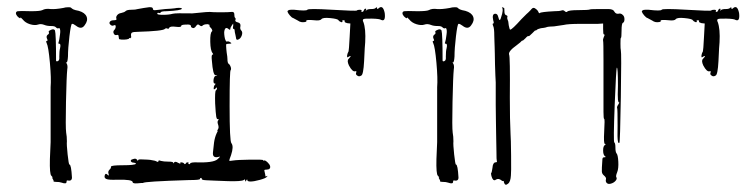

<svg xmlns="http://www.w3.org/2000/svg" viewBox="-20 -752 2089 531"><path d="M169 -732Q175 -732 176 -731Q179 -728 183 -726Q187 -724 198 -722Q215 -717 219.5 -706Q224 -695 214 -682Q205 -669 190 -681Q182 -687 179 -686Q176 -685 172 -651.5Q168 -618 168 -596Q167 -580 164 -579Q162 -580 162 -580Q162 -580 164 -577Q168 -571 166 -560Q164 -541 162.5 -470Q161 -399 163 -385Q165 -375 165 -361Q164 -353 167 -325Q170 -297 172 -297Q177 -297 179 -261Q179 -250 166 -253Q164 -253 164 -249Q164 -242 150 -247Q145 -249 134 -249Q128 -249 128 -251Q129 -252 126 -257Q123 -261 125 -261Q127 -261 122 -266Q117 -270 118 -312Q120 -358 120 -359V-435V-511Q122 -534 118 -578.5Q114 -623 109 -633Q106 -639 110 -639Q113 -639 110 -645Q107 -652 112 -656Q117 -659 115 -663Q113 -666 120 -669Q124 -671 127 -671Q130 -671 132 -668Q135 -659 135 -585Q135 -581 140 -583Q145 -585 144 -595Q144 -611 146 -618Q149 -631 144 -631Q140 -631 142 -635Q144 -640 146 -657Q147 -664 146.5 -668Q146 -672 145 -673.5Q144 -675 142 -674Q139 -672 134 -677Q131 -680 122 -680Q110 -680 103 -683Q93 -687 85 -684Q76 -681 63 -685Q50 -689 43 -698L37 -704Q37 -698 28 -707Q24 -712 24 -715Q24 -720 29 -721Q34 -722 66 -721Q91 -721 97 -724Q106 -729 120 -727Q133 -726 155 -730Q161 -732 169 -732Z M396 -732Q403 -732 403 -727Q403 -723 411 -724Q412 -724 437 -727Q441 -727 453 -728Q465 -729 469 -730Q483 -731 483 -728Q482 -723 441 -721Q424 -721 424 -717Q424 -715 420 -716Q415 -718 415 -714Q415 -711 431 -711Q447 -711 458 -714Q466 -716 512 -715Q515 -715 533 -717Q551 -719 560 -719Q568 -718 590 -718Q612 -718 620 -719Q628 -720 628 -713Q628 -705 630 -703Q633 -700 631 -697Q629 -692 638 -690Q646 -688 645 -680Q643 -672 647 -668Q652 -663 648.5 -653.5Q645 -644 637 -642Q633 -642 633 -646Q633 -648 631 -656Q629 -664 629 -667Q629 -672 626 -672Q623 -672 625 -681V-687Q624 -686 622 -683Q617 -676 617 -672Q617 -668 613 -671Q602 -681 600 -663Q600 -657 601 -650.5Q602 -644 604 -640Q606 -636 608 -637Q611 -639 617 -635Q624 -631 613 -631Q606 -631 605.5 -629Q605 -627 606 -615Q606 -612 607 -606Q608 -600 608.5 -596Q609 -592 609 -589Q609 -577 613 -575Q615 -574 617 -569.5Q619 -565 619 -562Q619 -559 618 -558Q615 -558 615 -459Q615 -361 620 -356Q627 -347 619 -323Q614 -310 614 -308Q614 -306 624 -308Q637 -310 672.5 -310.5Q708 -311 708 -309Q708 -306 710 -308Q713 -310 721 -302Q726 -297 727 -292.5Q728 -288 725.5 -285.5Q723 -283 718 -283Q714 -283 712.5 -282.5Q711 -282 711 -280.5Q711 -279 712 -276Q714 -268 714 -265Q714 -263 718 -265Q720 -266 720 -265.5Q720 -265 718 -263Q715 -259 698.5 -254.5Q682 -250 673 -250Q664 -250 664 -254Q664 -258 661 -253Q658 -247 658 -253Q658 -258 654 -254Q647 -250 611 -251Q586 -252 572 -252.5Q558 -253 550 -253.5Q542 -254 540 -255Q538 -256 538 -257Q538 -259 537 -260Q533 -260 533 -257Q533 -254 503 -254Q376 -250 376 -246Q369 -246 361 -245Q347 -244 347 -248Q347 -256 304 -255Q281 -254 274 -257Q267 -260 270 -268Q272 -274 277 -269Q283 -263 280 -272Q278 -278 283 -283Q287 -286 287 -291Q287 -295 320 -295Q352 -295 356 -299Q356 -301 351 -302Q346 -302 343.5 -304Q341 -306 342 -308.5Q343 -311 348 -312Q356 -315 359 -310Q362 -305 362 -309Q362 -312 375 -311Q378 -311 387.5 -310.5Q397 -310 400 -309Q409 -308 414 -305Q418 -303 418 -306Q418 -310 425 -307Q433 -305 445 -305Q459 -305 459 -302Q459 -298 461 -302Q464 -307 472 -302Q479 -298 479 -300Q477 -303 481.5 -303Q486 -303 489 -300Q491 -296 494 -300Q495 -303 499 -303Q503 -303 501 -300Q500 -298 504 -298Q507 -298 506 -301Q512 -303 518 -303Q571 -301 582 -312Q590 -319 588 -319Q587 -319 584 -318Q576 -316 572 -319Q568 -322 569 -331L572 -358Q574 -372 579 -383Q583 -390 581.5 -390Q580 -390 583 -395Q586 -399 583 -408Q580 -416 584 -420Q585 -423 584 -423Q582 -422 580.5 -423Q579 -424 578 -429.5Q577 -435 576.5 -443Q576 -451 575 -466Q574 -499 577 -502Q580 -504 580 -508Q580 -513 575 -506Q571 -504 571 -506Q571 -514 574 -517Q578 -521 574 -521Q571 -521 570.5 -526Q570 -531 571.5 -536Q573 -541 576 -542Q586 -544 576 -544Q569 -544 566 -584Q564 -601 568 -601Q571 -601 568 -605Q562 -612 561.5 -636.5Q561 -661 566 -665Q569 -667 564 -674Q557 -680 560 -683L555 -685H553Q544 -685 540 -681Q537 -678 532 -682Q527 -687 523 -681Q517 -671 510 -676Q508 -677 508 -680Q508 -685 495 -684Q481 -684 481 -680Q481 -676 466 -678Q450 -680 448 -675Q446 -671 443 -673Q439 -675 436 -672Q430 -666 361 -664Q348 -664 344.5 -661.5Q341 -659 343 -649Q341 -647 340 -646Q337 -648 337 -646Q337 -644 330 -643Q323 -642 316 -642.5Q309 -643 309 -645Q309 -646 308.5 -648.5Q308 -651 308 -652Q308 -657 302 -655Q297 -654 294.5 -659.5Q292 -665 296 -669Q300 -673 300 -679Q300 -684 295 -682Q290 -679 285 -684Q281 -688 284 -692Q287 -696 295 -696Q299 -696 301 -697Q303 -698 302 -700Q300 -705 304 -710Q308 -715 315 -716Q324 -718 327 -721Q331 -725 343 -725Q355 -725 361 -727Q362 -727 378 -730Q390 -732 392 -732Z M968 -543Q963 -546 965 -551Q966 -553 965.5 -554.5Q965 -556 963 -555Q955 -552 945 -571Q939 -584 944 -589Q952 -597 949 -597Q947 -597 944 -595Q940 -592 940 -595Q940 -596 940 -599Q941 -605 944 -610Q945 -612 947 -650L949 -687L940 -688Q933 -690 933 -692Q935 -696 930 -696Q925 -696 927 -693Q928 -692 926.5 -691Q925 -690 923 -691Q918 -693 916 -696Q914 -700 893 -702Q873 -704 869 -699Q865 -694 849 -696Q828 -698 827 -695Q829 -692 823 -691Q812 -689 804 -695Q802 -696 791 -702Q787 -703 781.5 -709.5Q776 -716 775 -720Q775 -722 777.5 -723.5Q780 -725 784.5 -725Q789 -725 794 -725Q827 -721 830 -725Q832 -729 899 -725Q965 -721 967 -723Q969 -725 975 -725Q981 -725 980 -722Q979 -719 980 -719Q985 -719 986 -723Q988 -728 991 -728Q994 -728 992 -724Q991 -722 991 -722Q991 -722 994 -724Q997 -727 1007 -727Q1016 -727 1019 -730Q1023 -734 1023 -729Q1023 -725 1027 -729Q1039 -740 1044 -716Q1047 -691 1034 -697Q1030 -700 1009 -700.5Q988 -701 985 -699Q982 -696 985 -691Q992 -672 990 -635Q989 -628 987 -583Q985 -545 979 -543Q973 -539 968 -543Z M1238 -732Q1244 -732 1245 -731Q1248 -728 1252 -726Q1256 -724 1267 -722Q1284 -717 1288.5 -706Q1293 -695 1283 -682Q1274 -669 1259 -681Q1251 -687 1248 -686Q1245 -685 1241 -651.5Q1237 -618 1237 -596Q1236 -580 1233 -579Q1231 -580 1231 -580Q1231 -580 1233 -577Q1237 -571 1235 -560Q1233 -541 1231.5 -470Q1230 -399 1232 -385Q1234 -375 1234 -361Q1233 -353 1236 -325Q1239 -297 1241 -297Q1246 -297 1248 -261Q1248 -250 1235 -253Q1233 -253 1233 -249Q1233 -242 1219 -247Q1214 -249 1203 -249Q1197 -249 1197 -251Q1198 -252 1195 -257Q1192 -261 1194 -261Q1196 -261 1191 -266Q1186 -270 1187 -312Q1189 -358 1189 -359V-435V-511Q1191 -534 1187 -578.5Q1183 -623 1178 -633Q1175 -639 1179 -639Q1182 -639 1179 -645Q1176 -652 1181 -656Q1186 -659 1184 -663Q1182 -666 1189 -669Q1193 -671 1196 -671Q1199 -671 1201 -668Q1204 -659 1204 -585Q1204 -581 1209 -583Q1214 -585 1213 -595Q1213 -611 1215 -618Q1218 -631 1213 -631Q1209 -631 1211 -635Q1213 -640 1215 -657Q1216 -664 1215.5 -668Q1215 -672 1214 -673.5Q1213 -675 1211 -674Q1208 -672 1203 -677Q1200 -680 1191 -680Q1179 -680 1172 -683Q1162 -687 1154 -684Q1145 -681 1132 -685Q1119 -689 1112 -698L1106 -704Q1106 -698 1097 -707Q1093 -712 1093 -715Q1093 -720 1098 -721Q1103 -722 1135 -721Q1160 -721 1166 -724Q1175 -729 1189 -727Q1202 -726 1224 -730Q1230 -732 1238 -732Z M1662 -727Q1676 -727 1679 -720Q1683 -713 1690 -714Q1697 -716 1702 -711Q1707 -707 1707 -699Q1707 -691 1703 -689Q1699 -688 1699 -667Q1699 -647 1697 -647Q1696 -647 1696 -631.5Q1696 -616 1697 -613Q1699 -607 1697 -483Q1695 -359 1693 -357Q1690 -355 1689 -361Q1687 -369 1688 -404Q1688 -450 1687 -452Q1685 -456 1690 -463Q1694 -469 1692 -469Q1690 -468 1689 -476Q1688 -485 1689 -515Q1689 -565 1686 -565Q1684 -563 1680 -462Q1676 -359 1679 -358Q1682 -356 1682 -344Q1682 -332 1685 -328Q1689 -324 1690 -305Q1691 -286 1687 -276Q1682 -264 1685 -261Q1687 -257 1682 -251.5Q1677 -246 1669 -244Q1662 -242 1658 -246Q1654 -250 1656 -257Q1657 -261 1650 -267Q1645 -271 1644.5 -277.5Q1644 -284 1646 -311Q1646 -317 1651 -317Q1658 -317 1653 -320Q1648 -324 1648 -336Q1648 -348 1653 -351Q1657 -354 1653 -354Q1649 -354 1651 -389Q1653 -423 1651 -423Q1649 -423 1649 -443V-501V-586Q1649 -636 1648 -639Q1647 -643 1650 -650Q1654 -657 1650 -657Q1648 -657 1648 -672V-687L1633 -686H1585Q1551 -686 1539 -683Q1538 -683 1512 -679Q1509 -679 1501.5 -678.5Q1494 -678 1492 -677Q1490 -676 1484 -675Q1478 -674 1476 -674Q1467 -672 1464 -669Q1461 -666 1461 -668Q1461 -669 1459 -667Q1457 -665 1452 -660Q1443 -651 1442 -652Q1440 -654 1433 -646Q1425 -638 1425 -640L1423 -639Q1421 -636 1409 -627Q1385 -610 1388 -601Q1391 -596 1390 -482Q1390 -420 1392 -381Q1393 -371 1393.5 -322Q1394 -273 1393 -267Q1392 -249 1385 -244Q1377 -237 1374 -247Q1372 -251 1375 -252Q1370 -250 1367 -253Q1359 -260 1351 -255Q1348 -252 1344 -255Q1341 -258 1339 -265.5Q1337 -273 1339 -274Q1340 -275 1342 -288Q1343 -302 1350 -303Q1356 -303 1354 -307Q1353 -309 1353 -332Q1353 -338 1352.5 -359.5Q1352 -381 1352 -388Q1352 -394 1351.5 -421Q1351 -448 1351 -462V-524Q1351 -526 1350 -544Q1349 -562 1349 -574Q1349 -586 1348.5 -603Q1348 -620 1348 -622Q1348 -625 1347.5 -636Q1347 -647 1347 -653Q1347 -674 1344 -680Q1341 -687 1344 -687Q1347 -687 1344 -696Q1340 -714 1350 -714Q1356 -714 1358 -705Q1362 -687 1367 -708Q1369 -713 1370 -721Q1371 -728 1368 -732H1369Q1373 -730 1374 -730Q1375 -730 1375 -721Q1375 -711 1380 -710Q1385 -708 1383 -705Q1382 -702 1384 -697Q1386 -693 1386 -690Q1386 -687 1387 -682Q1388 -677 1389 -673.5Q1390 -670 1391 -670Q1396 -670 1422 -699L1436 -713Q1438 -715 1441 -717.5Q1444 -720 1446.5 -723Q1449 -726 1450 -727Q1455 -733 1461 -728Q1467 -724 1469 -719Q1471 -714 1473 -716Q1476 -719 1513 -721Q1527 -721 1533 -723Q1538 -725 1542 -721Q1546 -717 1549 -720Q1553 -724 1580 -724Q1608 -724 1612 -726Q1614 -727 1645 -727Z M1948 -543Q1943 -546 1945 -551Q1946 -553 1945.5 -554.5Q1945 -556 1943 -555Q1935 -552 1925 -571Q1919 -584 1924 -589Q1932 -597 1929 -597Q1927 -597 1924 -595Q1920 -592 1920 -595Q1920 -596 1920 -599Q1921 -605 1924 -610Q1925 -612 1927 -650L1929 -687L1920 -688Q1913 -690 1913 -692Q1915 -696 1910 -696Q1905 -696 1907 -693Q1908 -692 1906.5 -691Q1905 -690 1903 -691Q1898 -693 1896 -696Q1894 -700 1873 -702Q1853 -704 1849 -699Q1845 -694 1829 -696Q1808 -698 1807 -695Q1809 -692 1803 -691Q1792 -689 1784 -695Q1782 -696 1771 -702Q1767 -703 1761.5 -709.5Q1756 -716 1755 -720Q1755 -722 1757.5 -723.5Q1760 -725 1764.5 -725Q1769 -725 1774 -725Q1807 -721 1810 -725Q1812 -729 1879 -725Q1945 -721 1947 -723Q1949 -725 1955 -725Q1961 -725 1960 -722Q1959 -719 1960 -719Q1965 -719 1966 -723Q1968 -728 1971 -728Q1974 -728 1972 -724Q1971 -722 1971 -722Q1971 -722 1974 -724Q1977 -727 1987 -727Q1996 -727 1999 -730Q2003 -734 2003 -729Q2003 -725 2007 -729Q2019 -740 2024 -716Q2027 -691 2014 -697Q2010 -700 1989 -700.5Q1968 -701 1965 -699Q1962 -696 1965 -691Q1972 -672 1970 -635Q1969 -628 1967 -583Q1965 -545 1959 -543Q1953 -539 1948 -543Z"/></svg>

Font: Strokes
Style: Regular
Weight: 400
Version: Version 1.0